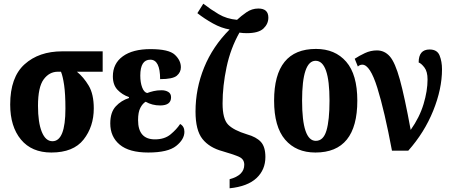

<svg xmlns="http://www.w3.org/2000/svg" viewBox="-20 -813 2441 1036"><path d="M257 10Q376 10 431 -60Q486 -130 486 -228Q486 -305 458.5 -351Q431 -397 395 -426H534V-536H316Q190 -536 112.5 -466Q35 -396 35 -249Q35 -130 93 -60Q151 10 257 10ZM263 -51Q226 -51 205.5 -101.5Q185 -152 185 -242Q185 -343 215.5 -384.5Q246 -426 292 -426H309Q319 -402 326 -354Q333 -306 333 -227Q333 -51 263 -51Z M780 10Q886 10 930.5 -25.5Q975 -61 975 -102Q975 -131 952 -144Q933 -115 900.5 -88Q868 -61 816 -61Q725 -61 725 -165Q725 -208 737.5 -231.5Q750 -255 766 -264Q801 -244 844 -244Q903 -244 903 -288Q903 -308 888 -317Q873 -326 852 -326Q828 -326 809 -321.5Q790 -317 774 -311Q757 -315 747 -341.5Q737 -368 737 -405Q737 -491 791 -491Q844 -491 844 -386Q912 -386 934 -404.5Q956 -423 956 -450Q956 -487 923.5 -517.5Q891 -548 792 -548Q696 -548 642.5 -509Q589 -470 589 -401Q589 -355 614 -328.5Q639 -302 676 -289V-284Q634 -271 604.5 -239Q575 -207 575 -147Q575 -75 626 -32.5Q677 10 780 10Z M1219 203Q1316 193 1364 148Q1412 103 1412 34Q1412 -21 1387.5 -47.5Q1363 -74 1313 -88Q1241 -110 1211 -140.5Q1181 -171 1181 -255Q1181 -349 1202.5 -450.5Q1224 -552 1272 -637Q1291 -634 1311 -634Q1375 -634 1401.5 -659Q1428 -684 1428 -718Q1428 -767 1374 -767Q1339 -767 1309.5 -746.5Q1280 -726 1259 -706Q1203 -711 1160 -736.5Q1117 -762 1077 -793L1045 -742Q1083 -712 1129 -686.5Q1175 -661 1219 -654Q1128 -563 1081.5 -449Q1035 -335 1035 -211Q1035 -110 1072.5 -63Q1110 -16 1181 3Q1247 22 1272.5 34.5Q1298 47 1298 76Q1298 133 1219 154Z M1682 10Q1908 10 1908 -270Q1908 -411 1848 -480Q1788 -549 1685 -549Q1459 -549 1459 -270Q1459 -129 1518.5 -59.5Q1578 10 1682 10ZM1684 -53Q1610 -53 1610 -270Q1610 -485 1683 -485Q1758 -485 1758 -270Q1758 -164 1741.5 -108.5Q1725 -53 1684 -53Z M2095 0H2183Q2270 -98 2317.5 -215.5Q2365 -333 2365 -439Q2365 -481 2352 -513.5Q2339 -546 2298 -546Q2239 -546 2239 -476Q2253 -471 2270 -449Q2287 -427 2287 -384Q2287 -323 2265.5 -251.5Q2244 -180 2196 -112Q2163 -292 2137.5 -384Q2112 -476 2083.5 -508.5Q2055 -541 2014 -541Q1980 -541 1949 -526.5Q1918 -512 1894 -496L1911 -454Q1921 -464 1935 -464Q1977 -464 2016 -339Q2055 -214 2095 0Z"/></svg>

Font: Noto Serif ExtraCondensed Extra
Style: Regular
Weight: 800
Width: 3
Designer: Monotype Design Team
Foundry: Monotype Imaging Inc.
Version: Version 1.002